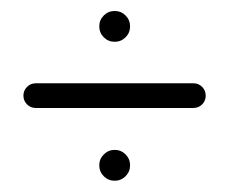

<svg xmlns="http://www.w3.org/2000/svg" viewBox="-20 -432 413 346"><path d="M158.9 -384.4Q158.9 -395.9 167 -404.1Q175.2 -412.2 186.7 -412.2Q198.1 -412.2 206.3 -404.1Q214.4 -395.9 214.4 -384.4Q214.4 -373 206.3 -364.8Q198.1 -356.7 186.7 -356.7Q175.2 -356.7 167 -364.8Q158.9 -373 158.9 -384.4ZM158.9 -134.1Q158.9 -145.6 167 -153.7Q175.2 -161.9 186.7 -161.9Q198.1 -161.9 206.3 -153.7Q214.4 -145.6 214.4 -134.1Q214.4 -122.6 206.3 -114.4Q198.1 -106.3 186.7 -106.3Q175.2 -106.3 167 -114.4Q158.9 -122.6 158.9 -134.1ZM22.2 -259.6Q22.2 -268.9 28.7 -275.4Q35.2 -281.9 44.4 -281.9H328.5Q337.8 -281.9 344.3 -275.4Q350.7 -268.9 350.7 -259.6Q350.7 -250.4 344.3 -243.9Q337.8 -237.4 328.5 -237.4H44.4Q35.2 -237.4 28.7 -243.9Q22.2 -250.4 22.2 -259.6Z"/></svg>

Font: 26F Galaxy Hebrew
Style: Regular
Weight: 400
Designer: C₂₉H₂₅N₃O₅
Version: Version 1.000